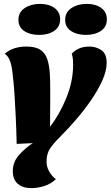

<svg xmlns="http://www.w3.org/2000/svg" viewBox="-20 -770 571 990"><path d="M141 200Q98 200 72 178Q46 156 46 112Q46 66 77 30.5Q108 -5 149 -32L66 -28Q64 -109 61 -172Q58 -235 54.5 -287.5Q51 -340 45 -390Q40 -436 30.5 -459Q21 -482 4 -493Q30 -514 57.5 -522Q85 -530 115 -530Q162 -530 187 -514Q212 -498 223 -467Q234 -436 237 -390Q238 -378 238.5 -352.5Q239 -327 239 -300Q239 -273 239 -254L238 -116Q289 -183 323 -267.5Q357 -352 357 -436Q357 -449 356 -463.5Q355 -478 350 -493Q365 -510 388 -520Q411 -530 441 -530Q475 -530 502.5 -511.5Q530 -493 530 -446Q530 -404 506.5 -352.5Q483 -301 446.5 -249Q410 -197 370.5 -151.5Q331 -106 301 -76Q268 -44 244 -13Q220 18 220 64Q220 90 233.5 114Q247 138 268 154Q243 178 209 189Q175 200 141 200ZM182 -590Q135 -590 105 -610Q75 -630 75 -668Q75 -707 107.5 -728.5Q140 -750 186 -750Q232 -750 261 -729Q290 -708 290 -670Q290 -631 259 -610.5Q228 -590 182 -590ZM423 -590Q377 -590 346.5 -610Q316 -630 316 -668Q316 -707 348.5 -728.5Q381 -750 427 -750Q473 -750 502 -729Q531 -708 531 -670Q531 -631 500 -610.5Q469 -590 423 -590Z"/></svg>

Font: Sansita Swashed ExtraBold
Style: Regular
Weight: 800
Designer: Pablo Cosgaya
Foundry: Omnibus-Type
Version: Version 1.003; ttfautohint (v1.8.3)